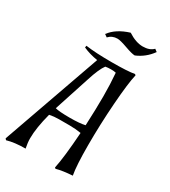

<svg xmlns="http://www.w3.org/2000/svg" viewBox="-208 -946 939 1062"><g transform="rotate(30 261.5 -415.0)"><path d="M343 -226Q307 -232 270.5 -232Q234 -232 202 -232Q170 -232 142 -226Q116 -128 116 -61Q116 -34 123 1Q54 1 6 15L-1 7L221 -621Q170 -629 128 -648L130 -660Q193 -651 295.5 -651Q398 -651 441 -659L447 -654Q433 -595 423 -458Q413 -321 413 -189.5Q413 -58 424 0Q362 4 322 15L316 10Q332 -64 343 -226ZM156 -276Q182 -269 247.5 -269Q313 -269 346 -277Q351 -385 351 -463.5Q351 -542 345 -612Q333 -615 313 -615Q293 -615 278 -612Q255 -582 230 -503ZM306 -845Q357 -812 401 -812Q445 -812 468 -836L484 -824Q446 -771 388 -747Q370 -747 324 -763.5Q278 -780 260 -780Q226 -780 204 -756L187 -768Q225 -820 306 -845Z"/></g></svg>

Font: Almendra
Style: Italic
Weight: 400
Italic angle: -12°
Designer: Ana Sanfelippo
Foundry: Ana Sanfelippo
Version: Version 1.004